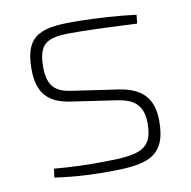

<svg xmlns="http://www.w3.org/2000/svg" viewBox="-63 -557 628 631"><g transform="rotate(-10 251.0 -241.5)"><path d="M240 -494C119 -496 59 -484 59 -365C59 -283 95 -249 165 -238L321 -215C369 -207 404 -188 404 -124C404 -38 363 -25 245 -24C182 -23 134 -25 75 -30L71 -1C146 10 205 11 249 11C375 11 443 -2 443 -124C443 -202 405 -237 333 -249L176 -272C126 -279 98 -299 98 -365C98 -458 140 -461 243 -459C303 -458 367 -455 427 -452L430 -481C371 -489 299 -493 240 -494Z"/></g></svg>

Font: Exo 2 Extra Light
Style: Regular
Weight: 250
Designer: Natanael Gama
Version: Version 1.001;PS 001.001;hotconv 1.0.88;makeotf.lib2.5.64775